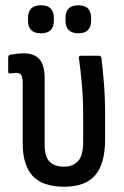

<svg xmlns="http://www.w3.org/2000/svg" viewBox="-20 -699 469 727"><path d="M223 8Q141 8 103.5 -33Q66 -74 66 -156V-383Q66 -406 60.5 -414.5Q55 -423 42 -423Q36 -423 30 -422Q24 -421 18 -421Q11 -419 11 -429V-481Q11 -490 20 -492Q31 -494 44.5 -495.5Q58 -497 70 -497Q110 -497 129.5 -474.5Q149 -452 149 -404V-153Q149 -106 167.5 -87Q186 -68 223 -68Q257 -68 276 -89.5Q295 -111 295 -163V-256Q295 -324 290 -379.5Q285 -435 279 -478Q277 -488 287 -488H354Q362 -488 364 -480Q369 -440 373.5 -384Q378 -328 378 -262V-172Q378 -79 340.5 -35.5Q303 8 223 8ZM135 -573Q86 -573 86 -621V-631Q86 -679 135 -679Q184 -679 184 -631V-621Q184 -573 135 -573ZM277 -573Q228 -573 228 -621V-631Q228 -679 277 -679Q325 -679 325 -631V-621Q325 -573 277 -573Z"/></svg>

Font: Sofia Sans Condensed Medium
Style: Regular
Weight: 500
Designer: Botio Nikoltchev, Ani Petrova
Foundry: lettersoup
Version: Version 4.101; ttfautohint (v1.8.4.7-5d5b)